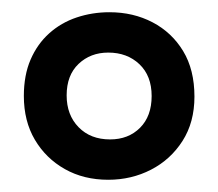

<svg xmlns="http://www.w3.org/2000/svg" viewBox="-20 -690 357 314"><path d="M157 -396Q117 -396 86 -413.5Q55 -431 37 -461.5Q19 -492 19 -533Q19 -567 30 -592.5Q41 -618 60.5 -635.5Q80 -653 105.5 -661.5Q131 -670 159 -670Q198 -670 229.5 -653.5Q261 -637 279.5 -606.5Q298 -576 298 -532Q298 -490 278.5 -459.5Q259 -429 227 -412.5Q195 -396 157 -396ZM160 -462Q190 -462 209 -481Q228 -500 228 -533Q228 -566 208 -585Q188 -604 157 -604Q128 -604 108.5 -585.5Q89 -567 89 -534Q89 -502 108.5 -482Q128 -462 160 -462Z"/></svg>

Font: Bricolage Grotesque 96pt ExtraBold 96pt
Style: Regular
Weight: 400
Version: Version 1.001;gftools[0.9.33.dev8+g029e19f]